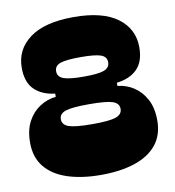

<svg xmlns="http://www.w3.org/2000/svg" viewBox="-82 -807 804 883"><g transform="rotate(-10 319.5 -365.5)"><path d="M320 3Q230 3 163 -19Q96 -41 59.5 -86Q23 -131 23 -199Q23 -258 44.5 -298Q66 -338 101 -360.5Q136 -383 176 -387V-402Q115 -409 80 -443.5Q45 -478 45 -545Q45 -631 115 -682.5Q185 -734 320 -734Q455 -734 524.5 -682.5Q594 -631 594 -545Q594 -478 559.5 -443.5Q525 -409 464 -402V-387Q505 -383 539.5 -360.5Q574 -338 595.5 -298Q617 -258 617 -199Q617 -131 580.5 -86Q544 -41 477 -19Q410 3 320 3ZM198 -502Q198 -476 225.5 -466Q253 -456 320 -456Q387 -456 414 -466Q441 -476 441 -502Q441 -528 414 -537.5Q387 -547 320 -547Q253 -547 225.5 -537.5Q198 -528 198 -502ZM181 -281Q181 -255 211 -244.5Q241 -234 320 -234Q401 -234 430.5 -244.5Q460 -255 460 -281Q460 -307 430.5 -317Q401 -327 320 -327Q241 -327 211 -317Q181 -307 181 -281Z"/></g></svg>

Font: Bagel Fat One
Style: Regular
Weight: 400
Designer: Kyung-won Kim
Foundry: JAMO
Version: Version 1.000; ttfautohint (v1.8.4.7-5d5b);gftools[0.9.28]